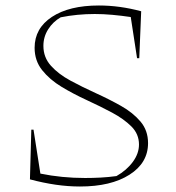

<svg xmlns="http://www.w3.org/2000/svg" viewBox="-20 -671 642 699"><path d="M271 8Q228 8 183 1.5Q138 -5 89 -18L94 -199H102L127 -39Q205 -23 290 -23Q318 -23 346.5 -24.5Q375 -26 404 -30Q441 -51 463.5 -81.5Q486 -112 486 -145Q486 -183 458.5 -210.5Q431 -238 388 -261Q345 -284 296 -306.5Q247 -329 204 -355Q161 -381 133.5 -415.5Q106 -450 106 -497Q106 -568 169 -609.5Q232 -651 340 -651Q416 -651 494 -630L487 -459H479L456 -609Q422 -614 389 -617Q356 -620 325 -620Q261 -620 201 -608Q173 -592 155.5 -564.5Q138 -537 138 -504Q138 -462 165.5 -431.5Q193 -401 236.5 -377.5Q280 -354 328.5 -332Q377 -310 420.5 -285.5Q464 -261 491.5 -228.5Q519 -196 519 -150Q519 -78 451.5 -35Q384 8 271 8Z"/></svg>

Font: Piazzolla SC Thin
Style: Regular
Weight: 100
Designer: Juan Pablo del Peral
Foundry: Huerta Tipografica
Version: Version 1.330